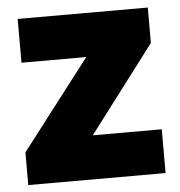

<svg xmlns="http://www.w3.org/2000/svg" viewBox="-45 -596 597 638"><g transform="rotate(-5 253.5 -276.5)"><path d="M482 0V-146H252L471 -435V-553H37V-407H253L24 -109V0Z"/></g></svg>

Font: Noto Sans Sinhala UI Black
Style: Regular
Weight: 900
Designer: Jelle Bosma - Monotype Design Team
Foundry: Monotype Imaging Inc.
Version: Version 2.006